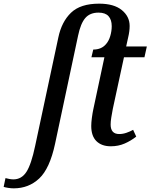

<svg xmlns="http://www.w3.org/2000/svg" viewBox="-153 -790 823 1050"><path d="M-78 240Q-92 240 -108 237.5Q-124 235 -133 232L-123 184Q-115 186 -103 188.5Q-91 191 -80 191Q-35 191 -8.5 150Q18 109 39 9L166 -585Q184 -671 235.5 -720.5Q287 -770 389 -770Q470 -770 513 -735Q556 -700 556 -648Q556 -619 548 -586L537 -536H650L637 -477H525L464 -195Q459 -169 455.5 -147Q452 -125 452 -109Q452 -57 499 -57Q519 -57 539 -64Q559 -71 575 -80L592 -43Q563 -20 528.5 -5Q494 10 453 10Q403 10 374.5 -18Q346 -46 346 -101Q346 -120 349.5 -146Q353 -172 357 -191L418 -477H347L357 -519Q402 -519 427 -549Q442 -566 450 -593Q458 -620 458 -647Q458 -682 440.5 -701.5Q423 -721 386 -721Q339 -721 313.5 -691.5Q288 -662 274 -595L148 -3Q119 132 61.5 186Q4 240 -78 240Z"/></svg>

Font: Noto Serif SemiCondensed Medium
Style: Italic
Weight: 500
Width: 4
Italic angle: -12°
Designer: Monotype Design Team
Foundry: Monotype Imaging Inc.
Version: Version 2.013